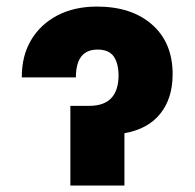

<svg xmlns="http://www.w3.org/2000/svg" viewBox="-20 -573 601 593"><path d="M197.3 -246.1H255.9Q345.7 -246.1 346.2 -340.3Q345.7 -378.4 330.8 -399.2Q315.9 -419.9 281.2 -419.9Q214.4 -419.9 214.4 -334H47.4Q46.9 -400.4 76.2 -449.5Q105.5 -498.5 157.7 -525.6Q210 -552.7 279.3 -552.7Q386.7 -552.7 450 -496.8Q513.2 -440.9 513.2 -343.8Q513.2 -269.5 475.1 -221.9Q437 -174.3 364.3 -161.6V0H197.3Z"/></svg>

Font: Inter Tight ExtraBold
Style: Regular
Weight: 800
Designer: Rasmus Andersson
Foundry: rsms
Version: Version 3.004; ttfautohint (v1.8.4.7-5d5b)